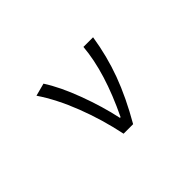

<svg xmlns="http://www.w3.org/2000/svg" viewBox="-78 -855 1155 1155"><g transform="rotate(-45 500.0 -277.0)"><path d="M538.1 0H457Q425.8 -150.4 371.6 -290Q317.4 -429.7 248 -532.2L329.1 -553.7Q384.8 -467.8 434.1 -335.4Q483.4 -203.1 508.8 -83H514.6Q638.7 -340.8 655.3 -540H737.3Q715.8 -400.4 668.5 -272Q621.1 -143.6 538.1 0Z"/></g></svg>

Font: Gen Shin Gothic Monospace Normal
Style: Regular
Weight: 350
Designer: [Source Han Sans]
Ryoko NISHIZUKA  (kana & ideographs); Paul D. Hunt (Latin, Greek & Cyrillic); Wenlong ZHANG  (bopomofo
Version: Version 1.002.20150607